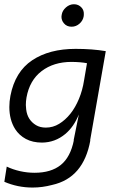

<svg xmlns="http://www.w3.org/2000/svg" viewBox="-31 -646 524 884"><path d="M119 217.5Q84.5 217.5 51.8 210.8Q19 204 -11 191L0 121Q28 134.5 61.2 142Q94.5 149.5 128 149.5Q204 149.5 248.8 113.5Q293.5 77.5 309 0H308L332 -119Q309 -62 269.5 -29Q222.5 10 162.5 10.5Q119.5 10.5 88.2 -6.2Q57 -23 38.5 -52Q12 -94.5 12 -153.5Q12 -178.5 17 -205Q38.5 -316 117.2 -368.5Q196 -421 317 -421Q394.5 -421 456 -410.5L384 0H385Q354 173.5 209 205.5Q164 217.5 119 217.5ZM180 -58.5Q213 -58.5 241.2 -75.8Q269.5 -93 292.8 -122Q316 -151 332.5 -190.8Q349 -230.5 356 -276L369.5 -355Q341.5 -360.5 298.5 -361Q216 -361 160.5 -318.5Q105 -276 91 -197Q88 -179.5 88 -162.5L89.5 -142.5Q92.5 -117 104.2 -99Q116 -81 134.8 -69.8Q153.5 -58.5 180 -58.5ZM298.5 -523Q276 -523 263 -539Q252 -552 252 -569L253 -577.5Q256 -597.5 272.8 -612Q289.5 -626.5 309.5 -626.5Q331 -626.5 345 -610.5Q355.5 -598.5 355 -581.5L354.5 -572Q351.5 -552 335.5 -537.5Q319.5 -523 298.5 -523Z"/></svg>

Font: Lucymar Sans
Style: Italic
Weight: 400
Italic angle: -10°
Foundry: The League of Moveable Type (original font) / Main changes by Cristiano Sobral with portions from Mirco Monsees
Version: Version 2.00;August 30, 2020;FontCreator 13.0.0.2681 64-bit